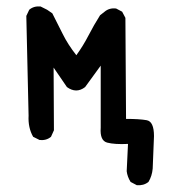

<svg xmlns="http://www.w3.org/2000/svg" viewBox="-20 -437 540 591"><path d="M401 133 382 123Q372 107 370 90L374 6Q333 8 310 2Q287 -4 290 -44V-235L242 -169Q215 -148 186 -169L145 -229L146 -36L137 -16Q123 -4 102 -6L82 -16Q66 -44 68 -81L61 -388L70 -407Q84 -419 105 -417L125 -407L141 -396Q157 -365 173 -332.5Q189 -300 215 -267Q236 -296 252.5 -328Q269 -360 288 -390L302 -401Q316 -413 337 -411L356 -401L366 -382L368 -71Q409 -71 431.5 -67Q454 -63 454 -18L450 82Q448 105 437 123Q422 135 401 133Z"/></svg>

Font: NaniFont Regular
Style: Regular
Weight: 400
Designer: Nanigashitei
Version: Version 1.036